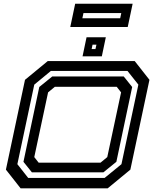

<svg xmlns="http://www.w3.org/2000/svg" viewBox="-20 -1036 854 1056"><path d="M93.5 0 12.5 -103 117.5 -597 242.5 -700H721L802 -597L697 -103L572 0ZM135 -57.5H555.5L648 -133L741 -570.5L681 -646H260L168.5 -570.5L75.5 -133ZM155.5 -88 109 -146 196 -557.5 267.5 -615.5H660.5L707 -557.5L620 -146L548.5 -88ZM192.5 -141.5H533L570 -172L646 -528L622 -558.5H281.5L244.5 -528L168.5 -172ZM434 -726 456 -831H562L540 -726ZM484 -766H505L510.5 -790.5H489ZM366.5 -887.5 393.5 -1015.5H709.5L682.5 -887.5ZM433 -935.5H641L647 -964H439Z"/></svg>

Font: Tourney Expanded SemiBold
Style: Italic
Weight: 600
Width: 7
Italic angle: -12°
Designer: Tyler Finck
Foundry: Etcetera Type Co
Version: Version 1.010; ttfautohint (v1.8.3)